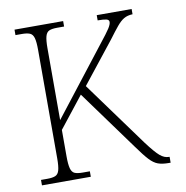

<svg xmlns="http://www.w3.org/2000/svg" viewBox="-80 -791 839 867"><g transform="rotate(-10 339.5 -357.0)"><path d="M43 0V-25H72Q96 -25 109 -30.5Q122 -36 127 -54Q132 -72 132 -108V-606Q132 -642 127 -660Q122 -678 109 -683.5Q96 -689 72 -689H43V-714H266V-689H234Q210 -689 197.5 -683.5Q185 -678 180 -660Q175 -642 175 -605V-276L414 -583Q449 -627 460.5 -645Q472 -663 472 -674Q472 -684 459.5 -687Q447 -690 420 -690V-714H580V-690Q556 -689 540 -679.5Q524 -670 507 -649.5Q490 -629 464 -594L316 -407L533 -109Q569 -61 589 -44Q609 -27 630 -27H633V0H624Q595 0 575.5 -7Q556 -14 536.5 -35Q517 -56 487 -98L287 -373L175 -231V-110Q175 -73 180 -54.5Q185 -36 197.5 -30.5Q210 -25 235 -25H267V0Z"/></g></svg>

Font: Noto Serif SemiCondensed ExtraLight
Style: Regular
Weight: 200
Width: 4
Designer: Monotype Design Team
Foundry: Monotype Imaging Inc.
Version: Version 2.014